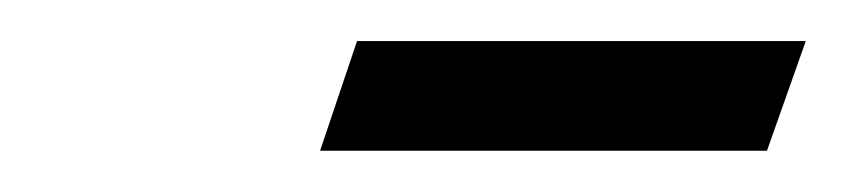

<svg xmlns="http://www.w3.org/2000/svg" viewBox="-20 -650 415 94"><path d="M136.7 -576.2 154.8 -629.9H374.5L355.5 -576.2Z"/></svg>

Font: Elstob 6pt SemiBold
Style: Italic
Weight: 600
Italic angle: -20°
Designer: Peter S. Baker
Version: Version 1.015